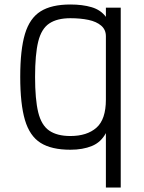

<svg xmlns="http://www.w3.org/2000/svg" viewBox="-20 -652 640 854"><path d="M451 182V-60Q429 -19 388.5 -2.5Q348 14 293 14Q209 14 160.5 -16.5Q112 -47 91 -118Q70 -189 70 -310Q70 -431 91 -501Q112 -571 160.5 -601.5Q209 -632 293 -632Q347 -632 387.5 -620Q428 -608 451 -577V-618H517V182ZM293 -47Q367 -47 409 -84Q451 -121 451 -209V-491Q451 -520 430 -538Q409 -556 373.5 -563.5Q338 -571 293 -571Q234 -571 199 -547.5Q164 -524 150 -467Q136 -410 136 -310Q136 -210 150 -152.5Q164 -95 199 -71Q234 -47 293 -47Z"/></svg>

Font: Victor Mono Light
Style: Regular
Weight: 300
Monospace: yes
Designer: Rune Bjørnerås
Version: Version 1.561;gftools[0.9.30]